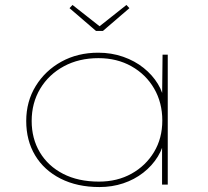

<svg xmlns="http://www.w3.org/2000/svg" viewBox="-20 -746 839 776"><path d="M382 10Q292 10 225 -24Q158 -58 122 -118Q86 -178 86 -257Q86 -336 124.5 -398.5Q163 -461 228.5 -497Q294 -533 377 -533Q431 -533 478 -516.5Q525 -500 560.5 -471.5Q596 -443 618 -407Q640 -371 643 -334L635 -335L637 -525H658V0H635V-183L647 -195Q641 -151 618 -113.5Q595 -76 559 -48Q523 -20 478 -5Q433 10 382 10ZM380 -12Q454 -12 511.5 -44Q569 -76 602.5 -131.5Q636 -187 636 -259Q636 -331 603 -388Q570 -445 511.5 -478Q453 -511 378 -511Q299 -511 238 -478Q177 -445 142.5 -387.5Q108 -330 108 -257Q108 -186 141 -130.5Q174 -75 235 -43.5Q296 -12 380 -12ZM368 -621 261 -713 273 -726 390 -634H375L491 -726L503 -713L396 -621Z"/></svg>

Font: Lexend Giga Thin
Style: Regular
Weight: 250
Version: Version 1.007